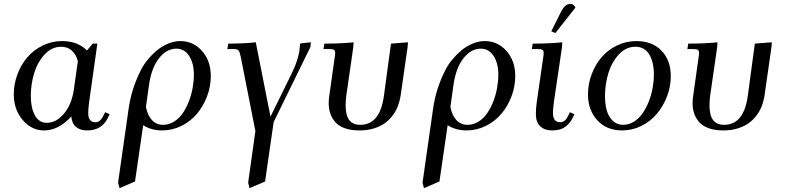

<svg xmlns="http://www.w3.org/2000/svg" viewBox="-20 -663 4034 986"><path d="M50.8 -178.2Q50.8 -231 69.3 -280.8Q87.9 -330.6 120.1 -368.4Q152.3 -406.2 199.2 -429.2Q246.1 -452.1 298.8 -452.1Q378.4 -452.1 426.8 -403.8L456.1 -439H480L438 -141.1Q433.1 -104.5 433.1 -82Q433.1 -35.2 470.2 -35.2Q493.7 -35.2 508.8 -64.9L520 -86.9L543 -76.2L532.2 -54.2Q501 6.8 426.8 6.8Q392.6 6.8 370.8 -10.7Q349.1 -28.3 346.2 -64.9Q280.8 6.8 206.1 6.8Q142.1 6.8 96.4 -46.9Q50.8 -100.6 50.8 -178.2ZM138.2 -169.9Q138.2 -108.4 159.4 -70.3Q180.7 -32.2 220.2 -32.2Q268.6 -32.2 308.1 -78.9Q347.7 -125.5 358.9 -201.2L379.9 -349.1Q370.6 -383.8 348.6 -403.3Q326.7 -422.9 293.9 -422.9Q245.6 -422.9 209 -383.1Q172.4 -343.3 155.3 -286.6Q138.2 -230 138.2 -169.9Z M586.4 274.9 639.6 -98.1Q653.8 -206.1 704.6 -305.2Q717.8 -331.1 738.5 -356.4Q759.3 -381.8 785.2 -403.6Q811 -425.3 842.8 -438.7Q874.5 -452.1 905.8 -452.1Q972.2 -452.1 1017.3 -401.6Q1062.5 -351.1 1062.5 -272Q1062.5 -219.2 1043.5 -168.7Q1024.4 -118.2 991.9 -79.3Q959.5 -40.5 912.4 -16.8Q865.2 6.8 812.5 6.8Q757.3 6.8 715.3 -20L673.3 269L593.8 303.2ZM729.5 -113.8Q737.3 -71.8 759.8 -46.9Q782.2 -22 817.4 -22Q847.2 -22 873.5 -38.3Q899.9 -54.7 918.2 -81.3Q936.5 -107.9 949.7 -141.8Q962.9 -175.8 969.2 -211.2Q975.6 -246.6 975.6 -279.8Q975.6 -338.4 951.4 -375.7Q927.2 -413.1 885.7 -413.1Q835 -413.1 795.9 -363Q756.8 -313 744.6 -222.2Z M1147.5 -411.1 1152.3 -439Q1233.9 -439 1293.5 -445.8L1369.1 -64L1480.5 -291Q1496.6 -323.2 1505.6 -353Q1514.6 -382.8 1517.1 -398.9Q1519.5 -415 1521.5 -439.9L1576.2 -445.8L1574.2 -421.9L1385.3 -36.1L1341.3 269L1261.2 303.2L1254.4 274.9L1291.5 9.8L1216.3 -371.1Q1211.4 -396 1205.3 -403.6Q1199.2 -411.1 1178.2 -411.1Z M1641.1 -411.1 1646 -439Q1732.4 -439 1795.9 -445.8L1793.9 -418L1758.8 -174.8Q1754.9 -147.9 1754.9 -122.1Q1754.9 -71.3 1773.2 -46.6Q1791.5 -22 1830.1 -22Q1932.6 -22 1952.1 -174.8L1987.8 -439L2075.2 -445.8L2073.2 -421.9L2037.1 -169.9Q2032.7 -143.6 2023.7 -119.1Q2014.6 -94.7 1997.6 -71.5Q1980.5 -48.3 1957.3 -31.2Q1934.1 -14.2 1900.4 -3.7Q1866.7 6.8 1826.2 6.8Q1782.2 6.8 1750.5 -4.6Q1718.8 -16.1 1701.4 -36.4Q1684.1 -56.6 1676 -80.6Q1668 -104.5 1668 -133.8Q1668 -151.4 1670.9 -169.9L1698.2 -363.8Q1701.2 -380.9 1701.2 -391.1Q1701.2 -402.8 1694.8 -407Q1688.5 -411.1 1670.9 -411.1Z M2149.9 274.9 2203.1 -98.1Q2217.3 -206.1 2268.1 -305.2Q2281.2 -331.1 2302 -356.4Q2322.8 -381.8 2348.6 -403.6Q2374.5 -425.3 2406.2 -438.7Q2438 -452.1 2469.2 -452.1Q2535.6 -452.1 2580.8 -401.6Q2626 -351.1 2626 -272Q2626 -219.2 2606.9 -168.7Q2587.9 -118.2 2555.4 -79.3Q2522.9 -40.5 2475.8 -16.8Q2428.7 6.8 2376 6.8Q2320.8 6.8 2278.8 -20L2236.8 269L2157.2 303.2ZM2293 -113.8Q2300.8 -71.8 2323.2 -46.9Q2345.7 -22 2380.9 -22Q2410.6 -22 2437 -38.3Q2463.4 -54.7 2481.7 -81.3Q2500 -107.9 2513.2 -141.8Q2526.4 -175.8 2532.7 -211.2Q2539.1 -246.6 2539.1 -279.8Q2539.1 -338.4 2514.9 -375.7Q2490.7 -413.1 2449.2 -413.1Q2398.4 -413.1 2359.4 -363Q2320.3 -313 2308.1 -222.2Z M2710.9 -411.1 2715.8 -439Q2804.2 -439 2867.7 -445.8L2865.7 -418L2824.7 -141.1Q2819.8 -104.5 2819.8 -82Q2819.8 -35.2 2856.9 -35.2Q2880.9 -35.2 2896 -64.9L2906.7 -86.9L2929.7 -76.2L2918.9 -54.2Q2906.7 -30.3 2888.7 -16.1Q2870.6 -2 2853.3 2.4Q2835.9 6.8 2814 6.8Q2777.3 6.8 2754.6 -14.2Q2731.9 -35.2 2731.9 -78.1Q2731.9 -107.9 2736.8 -141.1L2769 -363.8Q2772 -380.9 2772 -391.1Q2772 -402.8 2765.6 -407Q2759.3 -411.1 2741.7 -411.1ZM2811 -502 2856.9 -594.2Q2870.6 -621.6 2882.3 -632.3Q2894 -643.1 2909.7 -643.1Q2925.8 -643.1 2935.1 -624L2832 -493.2Z M2999.5 -178.2Q2999.5 -231 3018.1 -280.8Q3036.6 -330.6 3068.8 -368.4Q3101.1 -406.2 3147.9 -429.2Q3194.8 -452.1 3247.6 -452.1Q3329.6 -452.1 3377.2 -402.6Q3424.8 -353 3424.8 -272Q3424.8 -219.2 3405.8 -168.9Q3386.7 -118.7 3354.2 -79.6Q3321.8 -40.5 3274.7 -16.8Q3227.5 6.8 3174.8 6.8Q3094.7 6.8 3047.1 -45.7Q2999.5 -98.1 2999.5 -178.2ZM3086.9 -169.9Q3086.9 -128.4 3095.9 -96.2Q3105 -64 3126.5 -43Q3147.9 -22 3179.7 -22Q3209.5 -22 3235.6 -38.3Q3261.7 -54.7 3280 -81.3Q3298.3 -107.9 3311.8 -141.8Q3325.2 -175.8 3331.5 -211.2Q3337.9 -246.6 3337.9 -279.8Q3337.9 -344.7 3314 -383.8Q3290 -422.9 3242.7 -422.9Q3194.3 -422.9 3157.7 -383.1Q3121.1 -343.3 3104 -286.6Q3086.9 -230 3086.9 -169.9Z M3509.8 -411.1 3514.6 -439Q3601.1 -439 3664.6 -445.8L3662.6 -418L3627.4 -174.8Q3623.5 -147.9 3623.5 -122.1Q3623.5 -71.3 3641.8 -46.6Q3660.2 -22 3698.7 -22Q3801.3 -22 3820.8 -174.8L3856.4 -439L3943.8 -445.8L3941.9 -421.9L3905.8 -169.9Q3901.4 -143.6 3892.3 -119.1Q3883.3 -94.7 3866.2 -71.5Q3849.1 -48.3 3825.9 -31.2Q3802.7 -14.2 3769 -3.7Q3735.4 6.8 3694.8 6.8Q3650.9 6.8 3619.1 -4.6Q3587.4 -16.1 3570.1 -36.4Q3552.7 -56.6 3544.7 -80.6Q3536.6 -104.5 3536.6 -133.8Q3536.6 -151.4 3539.6 -169.9L3566.9 -363.8Q3569.8 -380.9 3569.8 -391.1Q3569.8 -402.8 3563.5 -407Q3557.1 -411.1 3539.6 -411.1Z"/></svg>

Font: Dihjauti
Style: Bold Italic
Weight: 700
Italic angle: -9°
Designer: T. Christopher White
Version: Version 3.0.0